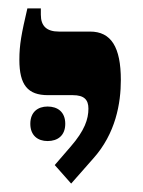

<svg xmlns="http://www.w3.org/2000/svg" viewBox="-20 -667 340 456"><path d="M149 -231 201 -290C255 -350 267 -422 267 -477C267 -555 244 -592 194 -592H120C91 -592 77 -605 77 -632V-647H45C31 -587 26 -561 26 -525C26 -465 46 -441 94 -441H153C180 -441 190 -430 190 -409C190 -384 181 -357 148 -319L110 -275ZM52 -373C52 -345 70 -332 93 -332C117 -332 135 -345 135 -373C135 -401 117 -414 93 -414C70 -414 52 -401 52 -373Z"/></svg>

Font: Noto Serif Hebrew SemiCondensed
Style: Bold
Weight: 700
Width: 4
Designer: Monotype Design Team
Foundry: Monotype Imaging Inc.
Version: Version 2.004